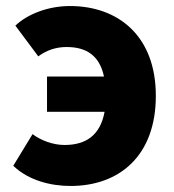

<svg xmlns="http://www.w3.org/2000/svg" viewBox="-20 -603 577 637"><path d="M214 14C376 14 497 -86 497 -285C497 -485 371 -583 212 -583C141 -583 72 -557 31 -518L107 -416C134 -436 165 -447 201 -447C265 -447 310 -420 325 -349H136V-232H327C312 -152 263 -122 194 -122C156 -122 116 -137 88 -158L24 -53C75 -4 149 14 214 14Z"/></svg>

Font: Noto Sans JP Black
Style: Regular
Weight: 900
Designer: Ryoko NISHIZUKA 西塚涼子 (kana, bopomofo & ideographs); Paul D. Hunt (Latin, Greek & Cyrillic); Sandoll Communications 산돌커뮤니
Foundry: Adobe
Version: Version 2.002;hotconv 1.0.116;makeotfexe 2.5.65601